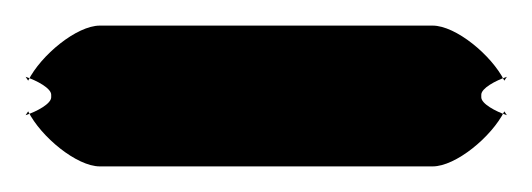

<svg xmlns="http://www.w3.org/2000/svg" viewBox="-40 49 416 150"><path d="M336 125V123C336 118 347 112 356 109L354 112C344 92 316 69 298 69H38C20 69 -8 92 -18 112L-20 109C-11 112 0 118 0 123V125C0 130 -11 136 -20 139L-18 136C-8 156 20 179 38 179H298C316 179 344 156 354 136L356 139C347 136 336 130 336 125Z"/></svg>

Font: Asimov
Style: EdgeExtreme
Weight: 500
Designer: Google
Version: Version 2.000980: 2014